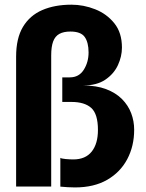

<svg xmlns="http://www.w3.org/2000/svg" viewBox="-20 -816 640 840"><path d="M50.5 0V-568Q50.5 -648.5 80.5 -698.5Q110.5 -748.5 165 -772Q219.5 -795.5 292.5 -795.5Q345.5 -795.5 396.2 -775.5Q447 -755.5 480.2 -714.2Q513.5 -673 513.5 -608Q513.5 -569 495.8 -530.8Q478 -492.5 440.5 -467.2Q403 -442 343.5 -442Q402 -442 444.2 -426Q486.5 -410 513.8 -382.5Q541 -355 554 -320.5Q567 -286 567 -248.5Q567 -177 536.8 -119.8Q506.5 -62.5 448.8 -29.2Q391 4 308 4Q292.5 4 276.2 3Q260 2 244 0.5V-125.5Q248 -122 267 -120.2Q286 -118.5 300.5 -118.5Q354 -118.5 381.2 -152.8Q408.5 -187 408.5 -247.5Q408.5 -317.5 379.2 -343.8Q350 -370 292.5 -370H252.5V-477.5H285.5Q325.5 -477.5 346.5 -510.8Q367.5 -544 367.5 -586.5Q367.5 -630 350.8 -654Q334 -678 288 -678Q258.5 -678 239.8 -667.8Q221 -657.5 212.5 -634.5Q204 -611.5 204 -573.5V0Z"/></svg>

Font: Spline Sans Mono
Style: Bold
Weight: 700
Designer: Eben Sorkin, Mirko Velimirovic
Foundry: Sorkin Type
Version: Version 1.004